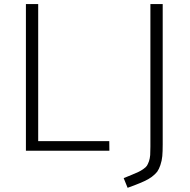

<svg xmlns="http://www.w3.org/2000/svg" viewBox="-20 -730 920 930"><path d="M165 -710.4H105.5V0H509.8L509.3 -46.4H165ZM768.1 -710.4H708.5V-19.5Q708.5 -0.5 707.5 21Q706.1 37.6 701.7 50.8Q696.3 65.4 691.9 72.3Q687 80.1 674.8 88.4Q661.6 97.7 651.9 102.1Q636.2 109.4 619.6 116.2L579.1 132.8L598.1 179.7L629.9 168Q661.6 155.8 679.2 147.5Q698.7 138.7 714.8 127Q731.4 114.3 741.2 102.1Q750.5 88.9 756.8 69.8Q764.2 47.9 766.1 26.4Q768.1 5.4 768.1 -30.8Z"/></svg>

Font: My Font
Style: ExtraLight
Weight: 500
Designer: Vernon Adams
Foundry: newtypography
Version: Version 0.001